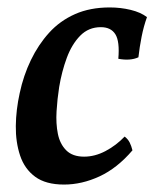

<svg xmlns="http://www.w3.org/2000/svg" viewBox="-20 -487 421 516"><path d="M152 9Q103 9 74.5 -12Q46 -33 34 -69Q22 -105 22.5 -148.5Q23 -192 33 -237Q43 -284 63 -325.5Q83 -367 112 -399Q141 -431 181.5 -449Q222 -467 275 -467Q304 -467 331 -460.5Q358 -454 375 -441Q366 -416 360.5 -388Q355 -360 352 -333Q330 -323 298 -329Q302 -376 290 -395Q278 -414 251 -414Q218 -414 195.5 -391Q173 -368 159.5 -331.5Q146 -295 139 -253Q134 -221 132 -188Q130 -155 135.5 -127.5Q141 -100 158 -83Q175 -66 206 -66Q235 -66 263.5 -81Q292 -96 315 -120Q324 -113 328.5 -104Q333 -95 336 -83Q295 -35 247.5 -13Q200 9 152 9Z"/></svg>

Font: Vollkorn Medium
Style: Italic
Weight: 500
Italic angle: -11°
Designer: Friedrich Althausen
Foundry: Friedrich Althausen
Version: Version 5.000